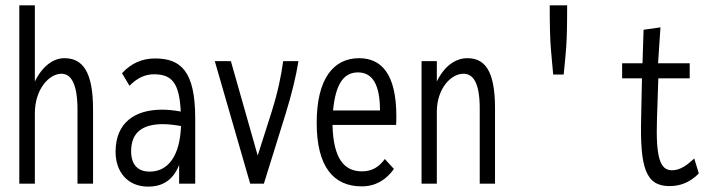

<svg xmlns="http://www.w3.org/2000/svg" viewBox="-20 -685 2665 716"><path d="M52 0H110V-263C110 -352 163 -410 209 -410C246 -410 269 -371 269 -275V0H327V-277C327 -420 287 -468 220 -468C178 -468 137 -437 110 -381V-665H52Z M533 11C573 11 622 -3 648 -70V0H708V-243C708 -419 655 -467 558 -467C510 -467 469 -449 435 -412L463 -365C491 -394 521 -408 554 -408C621 -408 649 -376 654 -269C628 -274 605 -276 584 -276C486 -276 411 -230 411 -119C411 -45 455 11 533 11ZM469 -121C469 -195 516 -222 588 -222C609 -222 632 -219 655 -215C651 -105 608 -45 538 -45C499 -45 469 -66 469 -121Z M913 0H964L1044 -257C1068 -334 1084 -401 1093 -457H1036C1029 -404 1016 -341 993 -268L941 -105L841 -457H781Z M1329 10C1380 10 1420 -14 1449 -55L1415 -92C1394 -63 1368 -46 1330 -46C1265 -46 1223 -91 1220 -219H1457C1458 -230 1458 -239 1458 -251C1458 -410 1402 -468 1319 -468C1224 -468 1161 -392 1161 -227C1161 -64 1223 10 1329 10ZM1222 -273C1232 -379 1266 -415 1315 -415C1370 -415 1397 -368 1397 -273Z M1552 0H1609V-268C1609 -355 1662 -410 1708 -410C1745 -410 1769 -376 1769 -280V0H1826V-282C1826 -426 1785 -468 1723 -468C1677 -468 1636 -437 1609 -381V-457H1552Z M2030 -665C2030 -505 2036 -493 2043 -407H2082C2090 -493 2095 -506 2095 -665Z M2477 9C2516 9 2552 -4 2586 -38L2569 -94C2545 -72 2519 -50 2486 -50C2442 -50 2425 -96 2430 -243L2435 -393H2552V-449H2434L2443 -583L2380 -574L2376 -449H2300V-393H2374L2371 -248C2366 -59 2388 9 2477 9Z"/></svg>

Font: Inconsolata Condensed Thin
Style: Regular
Weight: 100
Width: 3
Monospace: yes
Designer: Raph Levien, Cyreal, Brenton Simpson
Foundry: Raph Levien, Cyreal, Google
Version: Version 3.100